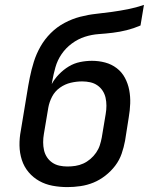

<svg xmlns="http://www.w3.org/2000/svg" viewBox="-20 -755 640 783"><path d="M255 8Q224 8 194.5 2.5Q165 -3 140 -17Q115 -31 96.5 -53Q78 -75 69 -103Q60 -131 59.5 -161.5Q59 -192 65 -223L90 -374Q95 -406 101.5 -438.5Q108 -471 118 -503Q128 -535 145 -565Q162 -595 187 -620Q212 -645 243 -661.5Q274 -678 306.5 -686.5Q339 -695 371.5 -698.5Q404 -702 436.5 -706.5Q469 -711 502 -717.5Q535 -724 567 -735L553 -651Q525 -639 497 -632Q469 -625 440.5 -621.5Q412 -618 383 -616Q354 -614 326 -605Q298 -596 273 -577.5Q248 -559 231 -534Q214 -509 206 -480.5Q198 -452 193 -424L191 -412Q202 -433 220.5 -452Q239 -471 260.5 -484Q282 -497 306.5 -502Q331 -507 355 -507Q383 -507 409 -500Q435 -493 456 -477Q477 -461 489.5 -437.5Q502 -414 507 -387.5Q512 -361 511 -333Q510 -305 505 -276L490 -181Q485 -154 476 -128Q467 -102 450 -79.5Q433 -57 410 -39Q387 -21 361.5 -10.5Q336 0 308.5 4Q281 8 255 8ZM255 -76Q271 -76 287.5 -78.5Q304 -81 319.5 -88Q335 -95 348.5 -106.5Q362 -118 372 -132.5Q382 -147 387 -162.5Q392 -178 395 -194L411 -290Q414 -307 414 -324Q414 -341 410.5 -356.5Q407 -372 398.5 -385Q390 -398 377 -407Q364 -416 348 -419.5Q332 -423 315 -423Q292 -423 268.5 -417.5Q245 -412 224.5 -397.5Q204 -383 192.5 -361Q181 -339 177 -316L159 -209Q156 -192 156 -175Q156 -158 159.5 -142.5Q163 -127 171.5 -114Q180 -101 193 -92Q206 -83 222 -79.5Q238 -76 255 -76Z"/></svg>

Font: Iosevka HT Medium Extended
Style: Italic
Weight: 500
Width: 7
Italic angle: -9°
Monospace: yes
Designer: Belleve Invis
Foundry: Belleve Invis
Version: Version 32.3.0; ttfautohint (v1.8.4)